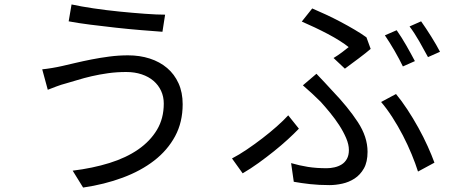

<svg xmlns="http://www.w3.org/2000/svg" viewBox="-20 -801 2040 864"><path d="M717 -335Q717 -366 705 -392Q693 -418 671 -437Q649 -456 617.5 -466.5Q586 -477 548 -477Q505 -477 466 -471.5Q427 -466 392.5 -458Q358 -450 329 -441Q300 -432 278 -426Q255 -420 234 -412Q213 -404 195 -397L170 -489Q190 -491 214 -495Q238 -499 260 -504Q286 -510 320 -518Q354 -526 392 -533.5Q430 -541 472 -546.5Q514 -552 556 -552Q609 -552 654 -537.5Q699 -523 732 -495Q765 -467 783.5 -426Q802 -385 802 -332Q802 -251 768 -188Q734 -125 674 -78.5Q614 -32 532 -1.5Q450 29 354 43L307 -33Q397 -44 472.5 -67.5Q548 -91 602 -128.5Q656 -166 686.5 -217Q717 -268 717 -335ZM302 -781Q343 -772 400 -763.5Q457 -755 517 -749Q577 -743 632 -739Q687 -735 723 -735L711 -658Q670 -661 614.5 -665.5Q559 -670 500.5 -676.5Q442 -683 386.5 -690Q331 -697 289 -705Z M1765 -665Q1775 -651 1786 -633.5Q1797 -616 1808 -597Q1819 -578 1829 -559.5Q1839 -541 1847 -526L1793 -502Q1786 -517 1776 -535.5Q1766 -554 1755.5 -572.5Q1745 -591 1733.5 -609Q1722 -627 1712 -642ZM1875 -705Q1885 -691 1897 -673Q1909 -655 1920.5 -636.5Q1932 -618 1942.5 -600Q1953 -582 1960 -568L1906 -544Q1889 -576 1867 -614.5Q1845 -653 1823 -682ZM1481 -540Q1501 -552 1519.5 -566Q1538 -580 1549 -589Q1533 -602 1508.5 -617.5Q1484 -633 1455.5 -648Q1427 -663 1396.5 -677.5Q1366 -692 1338 -704L1385 -763Q1413 -751 1446.5 -735.5Q1480 -720 1513 -702.5Q1546 -685 1576.5 -667Q1607 -649 1629 -633L1648 -581Q1639 -573 1625 -562Q1611 -551 1594.5 -538.5Q1578 -526 1561.5 -514Q1545 -502 1532 -492ZM1290 -67Q1328 -56 1365.5 -50Q1403 -44 1450 -44Q1467 -44 1485 -48Q1503 -52 1517.5 -61Q1532 -70 1541 -86Q1550 -102 1550 -126Q1550 -151 1537.5 -180Q1525 -209 1506.5 -237.5Q1488 -266 1465.5 -293.5Q1443 -321 1423 -343Q1406 -360 1385 -379.5Q1364 -399 1343 -417L1404 -469Q1422 -450 1440.5 -430.5Q1459 -411 1476 -392Q1546 -319 1590 -252Q1634 -185 1634 -118Q1634 -72 1617.5 -43Q1601 -14 1575.5 2.5Q1550 19 1520 25.5Q1490 32 1463 32Q1415 32 1375 27.5Q1335 23 1302 17ZM1861 -29Q1850 -64 1832.5 -106.5Q1815 -149 1793 -191.5Q1771 -234 1745.5 -273.5Q1720 -313 1695 -342L1762 -378Q1787 -348 1813 -308.5Q1839 -269 1862.5 -226.5Q1886 -184 1904.5 -143Q1923 -102 1935 -69ZM1325 -222Q1303 -199 1274.5 -173Q1246 -147 1213 -120.5Q1180 -94 1144 -68Q1108 -42 1072 -21L1024 -88Q1055 -104 1090.5 -128Q1126 -152 1160.5 -178.5Q1195 -205 1225.5 -232Q1256 -259 1277 -282Z"/></svg>

Font: SpoqaHanSansJP-Regular
Style: Regular
Weight: 400
Designer: [Source Han Sans]
Ryoko NISHIZUKA  (kana & ideographs); Paul D. Hunt (Latin, Greek & Cyrillic); Wenlong ZHANG  (bopomofo
Foundry: Spoqa (http://bi.spoqa.com)
Version: Version 1.002.20150607